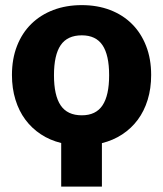

<svg xmlns="http://www.w3.org/2000/svg" viewBox="-20 -546 621 731"><path d="M291.5 -107Q345 -107 370.2 -144.8Q395.5 -182.5 395.5 -259.5Q395.5 -336.5 370.2 -374Q345 -411.5 291.5 -411.5Q236.5 -411.5 211 -374Q185.5 -336.5 185.5 -259.5Q185.5 -182.5 211 -144.8Q236.5 -107 291.5 -107ZM213 -1.5Q170 -12 135.5 -34.8Q101 -57.5 76.5 -90.5Q52 -123.5 38.8 -166.5Q25.5 -209.5 25.5 -260.5Q25.5 -322 44.8 -371.2Q64 -420.5 99.2 -455Q134.5 -489.5 183.2 -508Q232 -526.5 291.5 -526.5Q350.5 -526.5 399 -508Q447.5 -489.5 482.2 -455Q517 -420.5 536.2 -371.2Q555.5 -322 555.5 -260.5Q555.5 -209 542.2 -166Q529 -123 504.5 -90Q480 -57 445.2 -34.2Q410.5 -11.5 368 -1V164.5H213Z"/></svg>

Font: Lato ExtraBold
Style: Regular
Weight: 800
Designer: Lukasz Dziedzic with Adam Twardoch and Botio Nikoltchev
Foundry: tyPoland Lukasz Dziedzic
Version: Version 2.015; 2015-08-06; http://www.latofonts.com/